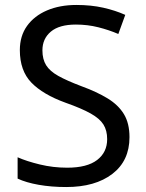

<svg xmlns="http://www.w3.org/2000/svg" viewBox="-20 -744 589 774"><path d="M502 -191Q502 -96 433 -43Q364 10 247 10Q187 10 136 1Q85 -8 51 -24V-110Q87 -94 140.5 -81Q194 -68 251 -68Q331 -68 371.5 -99Q412 -130 412 -183Q412 -218 397 -242Q382 -266 345.5 -286.5Q309 -307 244 -330Q153 -363 106.5 -411Q60 -459 60 -542Q60 -599 89 -639.5Q118 -680 169.5 -702Q221 -724 288 -724Q347 -724 396 -713Q445 -702 485 -684L457 -607Q420 -623 376.5 -634Q333 -645 286 -645Q219 -645 185 -616.5Q151 -588 151 -541Q151 -505 166 -481Q181 -457 215 -438Q249 -419 307 -397Q370 -374 413.5 -347.5Q457 -321 479.5 -284Q502 -247 502 -191Z"/></svg>

Font: Noto Sans Historical
Style: Regular
Weight: 400
Designer: Monotype Design Team
Foundry: Monotype Imaging Inc.
Version: Version 2.013; ttfautohint (v1.8.4.7-5d5b)